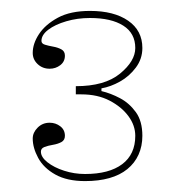

<svg xmlns="http://www.w3.org/2000/svg" viewBox="-20 -743 321 352"><path d="M136 -411Q103 -411 81.5 -423Q60 -435 50 -453.5Q40 -472 40 -489Q40 -500 49 -509Q58 -518 71 -518Q82 -518 90.5 -511.5Q99 -505 99 -494Q99 -486 92.5 -482.5Q86 -479 77 -477.5Q68 -476 61.5 -473.5Q55 -471 55 -465Q55 -455 67 -445.5Q79 -436 97.5 -430Q116 -424 136 -424Q180 -424 204 -442Q228 -460 228 -494Q228 -513 215.5 -530Q203 -547 181 -558.5Q159 -570 129 -570H119V-585Q172 -585 200 -608Q228 -631 228 -655Q228 -682 206 -696Q184 -710 145 -710Q122 -710 101.5 -704Q81 -698 68.5 -688.5Q56 -679 56 -668Q56 -663 62.5 -661Q69 -659 77.5 -657.5Q86 -656 92.5 -652.5Q99 -649 99 -641Q99 -630 90.5 -623.5Q82 -617 71 -617Q58 -617 49 -625.5Q40 -634 40 -646Q40 -663 51.5 -680.5Q63 -698 86 -710.5Q109 -723 145 -723Q189 -723 215 -705Q241 -687 241 -655Q241 -635 229 -619Q217 -603 200 -593.5Q183 -584 166 -581V-576Q183 -572 200 -563Q217 -554 229 -537.5Q241 -521 241 -494Q241 -475 234 -459.5Q227 -444 213.5 -433Q200 -422 180.5 -416.5Q161 -411 136 -411Z"/></svg>

Font: Kalnia Thin Thin
Style: Regular
Weight: 250
Version: Version 1.105